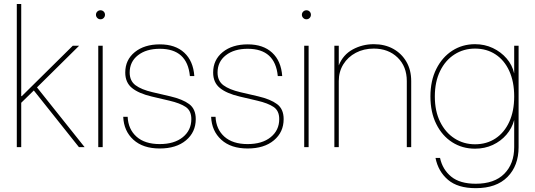

<svg xmlns="http://www.w3.org/2000/svg" viewBox="-20 -748 2722 976"><path d="M65.4 0V-727.5H87.9V-259.3H90.8L350.1 -515.6H382.3L168 -303.7L410.2 0H381.3L151.9 -288.1L87.9 -225.6V0Z M479.5 0V-515.6H502V0ZM490.7 -649.9Q481.4 -649.9 474.6 -656.7Q467.8 -663.6 467.8 -672.9Q467.8 -682.6 474.6 -689.2Q481.4 -695.8 490.7 -695.8Q500.5 -695.8 507.1 -689.2Q513.7 -682.6 513.7 -672.9Q513.7 -663.6 507.1 -656.7Q500.5 -649.9 490.7 -649.9Z M792 6.8Q707 6.8 658.2 -37.6Q609.4 -82 606.4 -154.3H628.9Q631.8 -90.8 674.1 -53.2Q716.3 -15.6 792 -15.6Q866.2 -15.6 909.4 -50.8Q952.6 -85.9 952.6 -142.6Q952.6 -185.1 924.1 -204.3Q895.5 -223.6 840.8 -236.3L751.5 -257.3Q685.1 -272.9 650.9 -300.8Q616.7 -328.6 616.7 -379.4Q616.7 -443.8 665.3 -483.2Q713.9 -522.5 792.5 -522.5Q871.1 -522.5 916.7 -480.2Q962.4 -438 967.8 -361.3H945.3Q932.1 -500 792.5 -500Q723.1 -500 681.2 -467Q639.2 -434.1 639.2 -379.4Q639.2 -336.9 668.9 -314.7Q698.7 -292.5 755.4 -279.3L845.7 -258.3Q908.2 -243.7 941.7 -218.8Q975.1 -193.8 975.1 -142.6Q975.1 -76.2 925.5 -34.7Q876 6.8 792 6.8Z M1238.8 6.8Q1153.8 6.8 1105 -37.6Q1056.2 -82 1053.2 -154.3H1075.7Q1078.6 -90.8 1120.8 -53.2Q1163.1 -15.6 1238.8 -15.6Q1313 -15.6 1356.2 -50.8Q1399.4 -85.9 1399.4 -142.6Q1399.4 -185.1 1370.8 -204.3Q1342.3 -223.6 1287.6 -236.3L1198.2 -257.3Q1131.8 -272.9 1097.7 -300.8Q1063.5 -328.6 1063.5 -379.4Q1063.5 -443.8 1112.1 -483.2Q1160.6 -522.5 1239.3 -522.5Q1317.9 -522.5 1363.5 -480.2Q1409.2 -438 1414.6 -361.3H1392.1Q1378.9 -500 1239.3 -500Q1169.9 -500 1127.9 -467Q1085.9 -434.1 1085.9 -379.4Q1085.9 -336.9 1115.7 -314.7Q1145.5 -292.5 1202.1 -279.3L1292.5 -258.3Q1355 -243.7 1388.4 -218.8Q1421.9 -193.8 1421.9 -142.6Q1421.9 -76.2 1372.3 -34.7Q1322.8 6.8 1238.8 6.8Z M1526.4 0V-515.6H1548.8V0ZM1537.6 -649.9Q1528.3 -649.9 1521.5 -656.7Q1514.6 -663.6 1514.6 -672.9Q1514.6 -682.6 1521.5 -689.2Q1528.3 -695.8 1537.6 -695.8Q1547.4 -695.8 1554 -689.2Q1560.5 -682.6 1560.5 -672.9Q1560.5 -663.6 1554 -656.7Q1547.4 -649.9 1537.6 -649.9Z M1702.1 -335.9V0H1679.7V-515.6H1702.1V-415.5Q1723.6 -469.7 1772.9 -496.6Q1822.3 -523.4 1879.9 -523.4Q1936 -523.4 1978.8 -499.8Q2021.5 -476.1 2045.9 -434.1Q2070.3 -392.1 2070.3 -335.9V0H2047.9V-335.9Q2047.9 -410.2 2001 -455.6Q1954.1 -501 1879.9 -501Q1829.1 -501 1788.8 -479.7Q1748.5 -458.5 1725.3 -421.1Q1702.1 -383.8 1702.1 -335.9Z M2398.4 208.5Q2307.1 208.5 2257.3 166Q2207.5 123.5 2193.8 54.7H2216.8Q2229.5 113.8 2273.7 149.9Q2317.9 186 2398.4 186Q2493.2 186 2543.5 135.3Q2593.8 84.5 2593.8 0V-136.7H2593.3Q2582.5 -96.2 2554.2 -63.2Q2525.9 -30.3 2484.9 -11.2Q2443.8 7.8 2394.5 7.8Q2330.1 7.8 2278.8 -24.9Q2227.5 -57.6 2197.8 -117.4Q2168 -177.2 2168 -257.8Q2168 -337.9 2198 -397.7Q2228 -457.5 2279.3 -490.5Q2330.6 -523.4 2394.5 -523.4Q2443.8 -523.4 2485.4 -503.7Q2526.9 -483.9 2555.4 -450.7Q2584 -417.5 2593.3 -376H2593.8V-515.6H2616.2V0Q2616.2 94.2 2559.8 151.4Q2503.4 208.5 2398.4 208.5ZM2394.5 -14.6Q2454.1 -14.6 2499 -44.4Q2543.9 -74.2 2568.8 -128.7Q2593.8 -183.1 2593.8 -257.8Q2593.8 -332.5 2568.8 -387.2Q2543.9 -441.9 2499 -471.4Q2454.1 -501 2394.5 -501Q2336.9 -501 2290.5 -471.4Q2244.1 -441.9 2217.3 -387.2Q2190.4 -332.5 2190.4 -257.8Q2190.4 -183.1 2217.3 -128.7Q2244.1 -74.2 2290.5 -44.4Q2336.9 -14.6 2394.5 -14.6Z"/></svg>

Font: Inter Display Thin
Style: Regular
Weight: 100
Designer: Rasmus Andersson
Foundry: rsms
Version: Version 4.000;git-a52131595